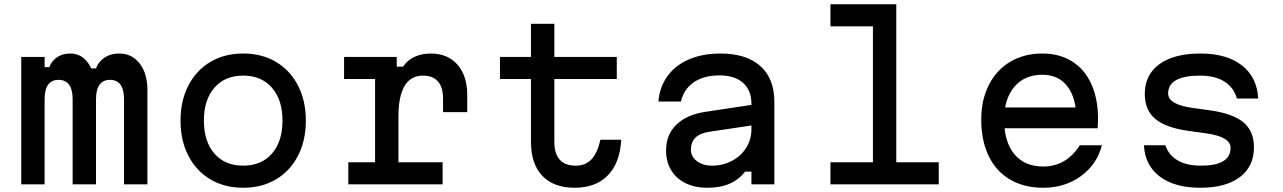

<svg xmlns="http://www.w3.org/2000/svg" viewBox="-20 -868 6040 904"><path d="M190 -600V-552H269L204 -512Q207 -560 236 -588Q265 -616 312 -616Q355 -616 385 -583.5Q415 -551 422 -498L357 -546H485L425 -512Q428 -559 460.5 -587.5Q493 -616 542 -616Q601 -616 637.5 -569Q674 -522 674 -446V0H564V-400Q564 -446 547.5 -469Q531 -492 498 -492Q465 -492 448.5 -469Q432 -446 432 -400V0H322V-400Q322 -446 305.5 -469Q289 -492 256 -492Q223 -492 206.5 -469Q190 -446 190 -400V0H80V-600Z M830 -300Q830 -394 867 -465.5Q904 -537 970.5 -576.5Q1037 -616 1125 -616Q1213 -616 1279.5 -576.5Q1346 -537 1383 -465.5Q1420 -394 1420 -300Q1420 -206 1383 -134.5Q1346 -63 1279.5 -23.5Q1213 16 1125 16Q1037 16 970.5 -23.5Q904 -63 867 -134.5Q830 -206 830 -300ZM1310 -300Q1310 -398 1260.5 -455Q1211 -512 1125 -512Q1039 -512 989.5 -455Q940 -398 940 -300Q940 -202 989.5 -145Q1039 -88 1125 -88Q1211 -88 1260.5 -145Q1310 -202 1310 -300Z M1848 -600V-554H1878Q1897 -584 1931 -600Q1965 -616 2008 -616Q2088 -616 2134 -563.5Q2180 -511 2180 -420V-340H2066V-404Q2066 -457 2042 -484.5Q2018 -512 1972 -512Q1914 -512 1885 -463.5Q1856 -415 1856 -320V-104H2064V0H1620V-104H1746V-496H1600V-600Z M2590 -600H2884V-496H2590V-200Q2590 -145 2615 -116.5Q2640 -88 2690 -88Q2737 -88 2765 -118Q2793 -148 2807 -210H2905Q2899 -101 2842 -42.5Q2785 16 2686 16Q2587 16 2533.5 -40Q2480 -96 2480 -200V-496H2334V-600H2480V-756H2590Z M3530 -279 3316 -247Q3274 -240 3253.5 -219Q3233 -198 3233 -163Q3233 -131 3261 -109.5Q3289 -88 3332 -88Q3383 -88 3426 -110.5Q3469 -133 3493.5 -172.5Q3518 -212 3518 -259V-380Q3518 -443 3478.5 -478Q3439 -513 3368 -513Q3294 -513 3247 -481Q3200 -449 3186 -390H3080Q3086 -459 3123 -510Q3160 -561 3224 -588.5Q3288 -616 3372 -616Q3494 -616 3560 -557Q3626 -498 3626 -388V0H3518V-60H3488Q3459 -22 3415 -3Q3371 16 3310 16Q3251 16 3207 -6Q3163 -28 3139.5 -67.5Q3116 -107 3116 -160Q3116 -234 3165 -281.5Q3214 -329 3305 -342L3530 -376Z M4200 -848V-104H4400V0H3890V-104H4090V-744H3890V-848Z M5085 -362 5048 -305Q5048 -406 5006 -461Q4964 -516 4888 -516Q4804 -516 4756 -459.5Q4708 -403 4708 -305Q4708 -200 4756 -142Q4804 -84 4892 -84Q4947 -84 4990.5 -110Q5034 -136 5064 -184H5168Q5145 -94 5069.5 -39Q4994 16 4892 16Q4802 16 4736 -22.5Q4670 -61 4635 -133.5Q4600 -206 4600 -305Q4600 -398 4636 -468.5Q4672 -539 4737 -577.5Q4802 -616 4888 -616Q4968 -616 5027.5 -579Q5087 -542 5118.5 -472Q5150 -402 5150 -307Q5150 -292 5148 -264H4685V-362Z M5634 -88Q5704 -88 5739 -109Q5774 -130 5774 -172Q5774 -198 5745.5 -215Q5717 -232 5660 -240L5574 -252Q5468 -267 5419 -308.5Q5370 -350 5370 -426Q5370 -516 5439 -566Q5508 -616 5632 -616Q5756 -616 5827.5 -560Q5899 -504 5904 -404H5804Q5789 -456 5745 -484Q5701 -512 5630 -512Q5556 -512 5518 -491Q5480 -470 5480 -428Q5480 -402 5508.5 -385Q5537 -368 5594 -360L5680 -348Q5786 -333 5835 -291.5Q5884 -250 5884 -174Q5884 -84 5817.5 -34Q5751 16 5632 16Q5511 16 5441 -36.5Q5371 -89 5366 -184H5467Q5482 -138 5524.5 -113Q5567 -88 5634 -88Z"/></svg>

Font: Martian Mono Custom sWd Rg
Style: Regular
Weight: 400
Width: 6
Monospace: yes
Designer: Alex Havermale
Foundry: Evil Martians
Version: Version 1.000